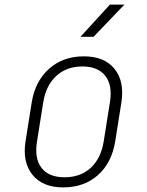

<svg xmlns="http://www.w3.org/2000/svg" viewBox="-20 -805 640 835"><path d="M254 10Q166 10 121.5 -44.5Q77 -99 91 -190L118 -360Q133 -452 193.5 -506Q254 -560 345 -560Q434 -560 478 -505.5Q522 -451 508 -360L481 -190Q466 -97 406 -43.5Q346 10 254 10ZM261 -34Q330 -34 374.5 -75Q419 -116 431 -190L458 -360Q470 -434 438 -475Q406 -516 338 -516Q270 -516 225 -475Q180 -434 168 -360L141 -190Q129 -116 160.5 -75Q192 -34 261 -34ZM330 -645 458 -785H521L387 -645Z"/></svg>

Font: JetBrains Mono NL Thin
Style: Italic
Weight: 100
Italic angle: -9°
Monospace: yes
Designer: Philipp Nurullin, Konstantin Bulenkov
Foundry: JetBrains
Version: Version 2.305; ttfautohint (v1.8.4.7-5d5b)